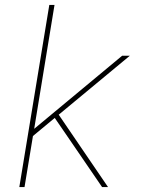

<svg xmlns="http://www.w3.org/2000/svg" viewBox="-20 -755 616 775"><path d="M58 0H79L113 -206L201 -279L262 -190L392 0H416L217 -292L504 -530H473L118 -235L200 -735H179Z"/></svg>

Font: Iosevka Sparkle Thin Oblique
Style: Regular
Weight: 100
Italic angle: -9°
Designer: Belleve Invis
Foundry: Belleve Invis
Version: Version 4.5.0; ttfautohint (v1.8.3)